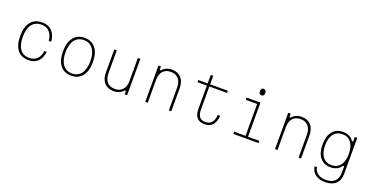

<svg xmlns="http://www.w3.org/2000/svg" viewBox="-30 -1756 5661 2920"><g transform="rotate(20 2800.0 -295.5)"><path d="M358 12Q241 12 179 -66Q117 -144 117 -292Q117 -441 181 -520.5Q245 -600 365 -600Q463 -600 522 -539.5Q581 -479 590 -368H551Q542 -463 493.5 -513.5Q445 -564 365 -564Q265 -564 211.5 -494Q158 -424 158 -292Q158 -162 209.5 -93Q261 -24 358 -24Q435 -24 482 -70Q529 -116 541 -202H579Q567 -98 509.5 -43Q452 12 358 12Z M1050 12Q936 12 872 -68.5Q808 -149 808 -294Q808 -440 872 -520Q936 -600 1050 -600Q1164 -600 1228 -520Q1292 -440 1292 -294Q1292 -149 1228 -68.5Q1164 12 1050 12ZM1050 -24Q1145 -24 1198 -95Q1251 -166 1251 -294Q1251 -422 1198 -493Q1145 -564 1050 -564Q955 -564 902 -493Q849 -422 849 -294Q849 -166 902 -95Q955 -24 1050 -24Z M1953 -588V0H1913V-57H1893Q1869 -24 1827.5 -6Q1786 12 1738 12Q1641 12 1586.5 -47.5Q1532 -107 1532 -213V-588H1572V-219Q1572 -127 1617 -76.5Q1662 -26 1742 -26Q1823 -26 1868 -76.5Q1913 -127 1913 -219V-588Z M2247 0V-588H2287V-531H2307Q2331 -564 2372.5 -582Q2414 -600 2462 -600Q2559 -600 2613.5 -540.5Q2668 -481 2668 -375V0H2628V-369Q2628 -461 2583 -511.5Q2538 -562 2458 -562Q2377 -562 2332 -511.5Q2287 -461 2287 -369V0Z M3083 -726V-588H3369V-553H3083V-177Q3083 -24 3208 -24Q3340 -24 3351 -190H3390Q3375 12 3208 12Q3043 12 3043 -177V-553H2891V-588H3043V-726Z M3673 -588H3897V-36H4080V0H3673V-36H3857V-552H3673ZM3873 -697Q3830 -697 3830 -750Q3830 -803 3873 -803Q3916 -803 3916 -750Q3916 -697 3873 -697Z M4347 0V-588H4387V-531H4407Q4431 -564 4472.5 -582Q4514 -600 4562 -600Q4659 -600 4713.5 -540.5Q4768 -481 4768 -375V0H4728V-369Q4728 -461 4683 -511.5Q4638 -562 4558 -562Q4477 -562 4432 -511.5Q4387 -461 4387 -369V0Z M5464 -3Q5464 99 5403 155.5Q5342 212 5233 212Q5135 212 5074 167Q5013 122 5002 40H5041Q5050 104 5100.5 140Q5151 176 5233 176Q5323 176 5373.5 129Q5424 82 5424 -3V-114H5404Q5380 -73 5335 -50.5Q5290 -28 5233 -28Q5124 -28 5063 -103Q5002 -178 5002 -314Q5002 -450 5063 -525Q5124 -600 5233 -600Q5290 -600 5335 -577.5Q5380 -555 5404 -514H5424V-588H5464ZM5043 -314Q5043 -195 5093.5 -129.5Q5144 -64 5235 -64Q5326 -64 5376.5 -129.5Q5427 -195 5427 -314Q5427 -433 5376.5 -498.5Q5326 -564 5235 -564Q5144 -564 5093.5 -498.5Q5043 -433 5043 -314Z"/></g></svg>

Font: Martian Mono Thin
Style: Regular
Weight: 100
Monospace: yes
Designer: Roman Shamin
Foundry: Evil Martians
Version: Version 1.000; ttfautohint (v1.8.4.7-5d5b)